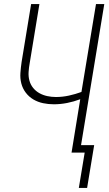

<svg xmlns="http://www.w3.org/2000/svg" viewBox="-20 -755 540 950"><path d="M370 175 399 0H334L377 -264Q345 -252 312 -245.5Q279 -239 246 -239Q219 -239 193 -244.5Q167 -250 145 -263Q123 -276 107.5 -296.5Q92 -317 85.5 -342Q79 -367 81 -394.5Q83 -422 87 -449L134 -735H175L127 -443Q123 -421 121.5 -399Q120 -377 125.5 -356.5Q131 -336 144 -320Q157 -304 175 -294Q193 -284 214 -279.5Q235 -275 257 -275Q289 -275 321 -282Q353 -289 383 -300L455 -735H496L381 -37H446L411 175Z"/></svg>

Font: Iosevka Curly Extralight
Style: Italic
Weight: 200
Italic angle: -9°
Monospace: yes
Designer: Belleve Invis
Foundry: Belleve Invis
Version: Version 22.1.2; ttfautohint (v1.8.4)